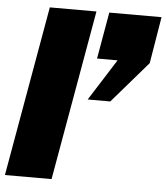

<svg xmlns="http://www.w3.org/2000/svg" viewBox="-55 -833 762 881"><g transform="rotate(5 326.5 -392.0)"><path d="M0.5 0H215.3L353.5 -784.2H138.7ZM348.6 -378.4H452.6L617.7 -569.3L653.3 -784.2H412.6L375 -569.3H469.7Z"/></g></svg>

Font: Decalotype Black Italic
Style: Regular
Weight: 900
Italic angle: -10°
Designer: Alfredo Marco Pradil
Foundry: Alfredo Marco Pradil
Version: Version 1.0